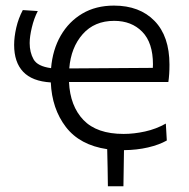

<svg xmlns="http://www.w3.org/2000/svg" viewBox="-20 -530 674 686"><path d="M365.5 135.5Q365 102.5 364.5 69.2Q364 36 363 3Q265 -11.5 215.2 -76.5Q165.5 -141.5 161.5 -235.5Q95 -239.5 62.8 -273.5Q30.5 -307.5 30.5 -369.5Q30.5 -398 38.2 -431.5Q46 -465 61.5 -494L115 -490.5Q101.5 -464.5 93.8 -432Q86 -399.5 86 -376Q86 -343 100 -318Q114 -293 162.5 -286.5Q168 -352.5 197 -402.8Q226 -453 274.2 -481.5Q322.5 -510 387 -510Q479 -510 532.2 -455.2Q585.5 -400.5 585.5 -299Q585.5 -263 581.5 -237H226.5Q230.5 -151 278.2 -101.2Q326 -51.5 421.5 -51.5Q458.5 -51.5 498.2 -60.2Q538 -69 572.5 -88.5L576 -28Q548.5 -12.5 508.8 -3.2Q469 6 423 6.5Q422.5 39 422 71.2Q421.5 103.5 421 135.5ZM388 -455.5Q317.5 -455.5 275.5 -408Q233.5 -360.5 227.5 -285.5L526 -287.5Q526.5 -293.5 526.5 -300Q526.5 -377.5 488.2 -416.5Q450 -455.5 388 -455.5Z"/></svg>

Font: Commissioner Light
Style: Regular
Weight: 300
Designer: Kostas Bartsokas
Foundry: Kostas Bartsokas
Version: Version 1.000; ttfautohint (v1.8.3)